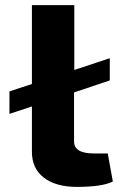

<svg xmlns="http://www.w3.org/2000/svg" viewBox="-20 -720 486 752"><path d="M402 -119 422 -9Q380 12 281 12Q199 12 152 -24Q105 -60 105 -125V-303L17 -274V-362L105 -391V-700H271V-446L410 -492V-405L270 -358V-166Q270 -119 348 -119Z"/></svg>

Font: Exo 2 Expanded
Style: Bold
Weight: 700
Width: 7
Designer: Natanael Gama
Version: Version 1.001;PS 001.001;hotconv 1.0.70;makeotf.lib2.5.58329